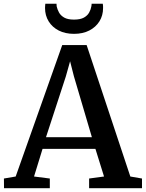

<svg xmlns="http://www.w3.org/2000/svg" viewBox="-32 -984 762 1004"><path d="M50 -61 293.5 -748.5H421L649.5 -61L710.5 -50.5V0H434V-50.5L512 -61L467 -205.5H190.5L146 -61L228.5 -50.5V0H-11L-11.5 -50.5ZM448.5 -266.5 354.5 -585 334.5 -663.5 312 -583.5 208.5 -266.5ZM355 -807Q309.5 -807 275.5 -824.2Q241.5 -841.5 222.5 -872.2Q203.5 -903 203.5 -942Q203.5 -948 204 -953.5Q204.5 -959 205 -964.5H263.5Q263.5 -962 263.8 -958.2Q264 -954.5 264.5 -950Q268 -934.5 276.5 -918.8Q285 -903 303.5 -892.2Q322 -881.5 355 -881.5Q388 -881.5 406.8 -892Q425.5 -902.5 434.2 -918.5Q443 -934.5 445.5 -950Q446.5 -954.5 446.8 -958.2Q447 -962 447 -964.5H505.5Q506.5 -959 506.8 -953.5Q507 -948 507 -942Q507 -903 488 -872.5Q469 -842 435 -824.5Q401 -807 355 -807Z"/></svg>

Font: Merriweather 28pt SemiBold
Style: Regular
Weight: 600
Version: Version 2.100